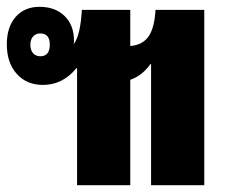

<svg xmlns="http://www.w3.org/2000/svg" viewBox="-21 -543 661 563"><path d="M205 0V-343H203Q163 -294 105 -294Q57 -294 28 -326.5Q-1 -359 -1 -413Q-1 -464 25 -493.5Q51 -523 95 -523Q141 -523 168.5 -496Q196 -469 196 -423Q196 -418 195 -413Q215 -440 219 -514H361V-408Q397 -411 414.5 -436Q432 -461 435 -514H578V0H422V-355H420Q396 -321 361 -309V0ZM97 -378Q125 -378 125 -412Q125 -445 97 -445Q84 -445 76 -436Q68 -427 68 -412Q68 -396 76 -387Q84 -378 97 -378Z"/></svg>

Font: Noto Sans Thai Looped UI Condensed Black
Style: Regular
Weight: 900
Width: 3
Designer: Cadson Demak Team
Foundry: Cadson Demak Co., Ltd.
Version: Version 1.000; ttfautohint (v1.8.4.7-5d5b)